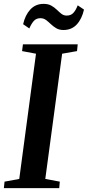

<svg xmlns="http://www.w3.org/2000/svg" viewBox="-29 -972 454 992"><path d="M-9 0 -5.5 -33.5 70.5 -47.5 157 -694.5 85 -708 89.5 -743H372.5L369 -708L292 -694.5L205 -47.5L280 -33.5L277 0ZM299 -817Q277 -817 261.5 -826.2Q246 -835.5 233.5 -847.5Q221 -859.5 208.5 -868.8Q196 -878 180 -878Q158 -878 145.2 -863.2Q132.5 -848.5 122.5 -825L90.5 -847Q101 -894 127.8 -923Q154.5 -952 196.5 -952Q220 -952 236 -943Q252 -934 264.2 -922Q276.5 -910 288.2 -900.8Q300 -891.5 315.5 -891.5Q337.5 -891.5 350.2 -905.5Q363 -919.5 372.5 -944.5L405 -922.5Q394 -874 367.5 -845.5Q341 -817 299 -817Z"/></svg>

Font: Merriweather 72pt SemiBold
Style: Italic
Weight: 600
Italic angle: -7.8°
Version: Version 2.101